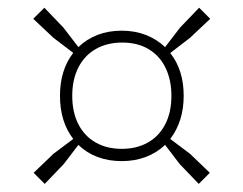

<svg xmlns="http://www.w3.org/2000/svg" viewBox="-20 -612 615 485"><path d="M460 -223.5 510 -175.5 482 -147.5 434 -197.5 397 -246Q376 -226 348.2 -215.5Q320.5 -205 287.5 -205Q254 -205 226.2 -215.5Q198.5 -226 178 -246L141 -197.5L93 -147.5L65 -175.5L115 -223.5L165 -261Q131.5 -304.5 131.5 -370Q131.5 -435 165 -478.5L115 -516.5L64 -564.5L92 -592.5L140 -542.5L178 -493Q198.5 -513 226.2 -523.8Q254 -534.5 287.5 -534.5Q320.5 -534.5 348.2 -523.8Q376 -513 397 -493L435 -542.5L483 -592.5L511 -564.5L460 -516.5L410 -478Q444 -435.5 444 -370Q444 -305.5 410 -261ZM413 -370Q413 -409.5 398.5 -440Q384 -470.5 356 -487.5Q328 -504.5 288.5 -504.5Q251 -504.5 222.5 -488.5Q194 -472.5 178.2 -442Q162.5 -411.5 162.5 -370Q162.5 -328.5 178 -298.2Q193.5 -268 221.8 -252Q250 -236 287.5 -236Q325 -236 353.2 -251.8Q381.5 -267.5 397.2 -297.8Q413 -328 413 -370Z"/></svg>

Font: Encode Sans Semi Expanded Thin
Style: Regular
Weight: 250
Width: 6
Designer: Multiple Designers
Foundry: Impallari Type
Version: Version 2.000